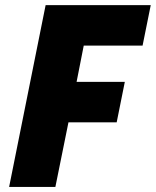

<svg xmlns="http://www.w3.org/2000/svg" viewBox="-20 -740 617 760"><path d="M16.1 0 160.6 -719.7H576.7L544.4 -559.6H311.5L283.2 -416H474.1L441.9 -255.9H251L199.2 0Z"/></svg>

Font: Reddit Sans Black
Style: Italic
Weight: 900
Italic angle: -11.25°
Designer: Stephen Hutchings
Version: Version 1.013